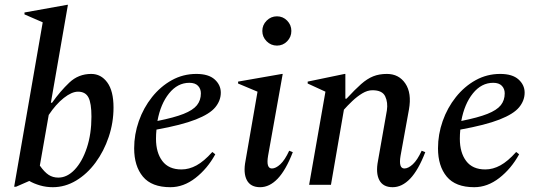

<svg xmlns="http://www.w3.org/2000/svg" viewBox="-20 -770 2241 800"><path d="M200 10Q172 10 146.5 2.5Q121 -5 102 -16L47 8H39L158 -677L82 -710V-718L260 -750H263L192 -342H197Q231 -390 269 -426Q307 -462 360 -462Q401 -462 427 -426.5Q453 -391 453 -322Q453 -259 433 -199.5Q413 -140 378 -92.5Q343 -45 297 -17.5Q251 10 200 10ZM305 -388Q279 -388 246 -362Q213 -336 183 -291L146 -80Q165 -53 182.5 -41.5Q200 -30 223 -30Q260 -30 291.5 -63.5Q323 -97 342 -154.5Q361 -212 361 -284Q361 -340 348.5 -364Q336 -388 305 -388Z M690 10Q612 10 575.5 -34Q539 -78 539 -152Q539 -210 558.5 -265.5Q578 -321 613.5 -365.5Q649 -410 696 -436Q743 -462 798 -462Q849 -462 874.5 -439Q900 -416 900 -384Q900 -351 877 -323Q854 -295 795.5 -272Q737 -249 632 -230Q630 -211 630 -192Q630 -134 656.5 -99Q683 -64 736 -64Q768 -64 799 -81Q830 -98 864 -136H866L877 -127Q844 -67 794.5 -28.5Q745 10 690 10ZM769 -425Q720 -425 684.5 -381Q649 -337 636 -266Q706 -280 745 -295.5Q784 -311 800.5 -331.5Q817 -352 817 -381Q817 -400 805 -412.5Q793 -425 769 -425Z M1134 -580Q1109 -580 1091 -598Q1073 -616 1073 -641Q1073 -666 1091 -684Q1109 -702 1134 -702Q1159 -702 1176.5 -684Q1194 -666 1194 -641Q1194 -616 1176.5 -598Q1159 -580 1134 -580ZM1064 10Q1024 10 1008.5 -19.5Q993 -49 1003 -100L1053 -388L972 -422V-430L1155 -462H1158L1097 -121Q1088 -68 1113 -68Q1129 -68 1148 -85.5Q1167 -103 1185 -142L1200 -136Q1171 -61 1137 -25.5Q1103 10 1064 10Z M1268 0 1336 -388 1262 -422V-430L1416 -462H1419V-359H1424Q1459 -397 1484.5 -419.5Q1510 -442 1535 -452Q1560 -462 1592 -462Q1642 -462 1669 -422Q1696 -382 1684 -314L1649 -121Q1640 -68 1665 -68Q1681 -68 1700 -85.5Q1719 -103 1737 -142L1752 -136Q1723 -61 1689 -25.5Q1655 10 1616 10Q1576 10 1560.5 -19.5Q1545 -49 1555 -100L1592 -310Q1597 -343 1585 -368.5Q1573 -394 1532 -394Q1511 -394 1489.5 -381Q1468 -368 1448 -349Q1428 -330 1413 -313L1359 0Z M1956 10Q1878 10 1841.5 -34Q1805 -78 1805 -152Q1805 -210 1824.5 -265.5Q1844 -321 1879.5 -365.5Q1915 -410 1962 -436Q2009 -462 2064 -462Q2115 -462 2140.5 -439Q2166 -416 2166 -384Q2166 -351 2143 -323Q2120 -295 2061.5 -272Q2003 -249 1898 -230Q1896 -211 1896 -192Q1896 -134 1922.5 -99Q1949 -64 2002 -64Q2034 -64 2065 -81Q2096 -98 2130 -136H2132L2143 -127Q2110 -67 2060.5 -28.5Q2011 10 1956 10ZM2035 -425Q1986 -425 1950.5 -381Q1915 -337 1902 -266Q1972 -280 2011 -295.5Q2050 -311 2066.5 -331.5Q2083 -352 2083 -381Q2083 -400 2071 -412.5Q2059 -425 2035 -425Z"/></svg>

Font: Spectral Medium
Style: Italic
Weight: 500
Italic angle: -10°
Designer: Jean-Baptiste Levee
Foundry: Production Type
Version: Version 2.001